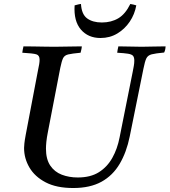

<svg xmlns="http://www.w3.org/2000/svg" viewBox="-20 -934 852 965"><path d="M348 11Q264 11 209.5 -17.5Q155 -46 128 -92Q101 -138 101 -190Q101 -198 102.5 -213Q104 -228 109 -255L171 -581Q175 -599 177 -611.5Q179 -624 179 -634Q179 -656 162.5 -661Q146 -666 92 -669Q94 -685 98 -701Q118 -701 147.5 -700.5Q177 -700 207 -699.5Q237 -699 255 -699Q282 -699 322 -700Q362 -701 391 -701Q391 -694 389 -685.5Q387 -677 385 -669Q342 -665 323 -660.5Q304 -656 297 -641.5Q290 -627 283 -593L221 -272Q215 -242 213 -221.5Q211 -201 211 -187Q211 -134 232.5 -102Q254 -70 290.5 -56Q327 -42 371 -42Q435 -42 477 -68.5Q519 -95 544.5 -140.5Q570 -186 581 -243L647 -573Q650 -589 652.5 -602.5Q655 -616 655 -629Q655 -646 648.5 -653.5Q642 -661 623.5 -664Q605 -667 569 -669Q571 -685 575 -701Q598 -701 634 -700Q670 -699 692 -699Q714 -699 748 -700Q782 -701 812 -701Q812 -684 805 -670Q762 -666 742.5 -661Q723 -656 715.5 -640.5Q708 -625 701 -589L632 -248Q616 -169 581.5 -110.5Q547 -52 490 -20.5Q433 11 348 11ZM387 -914Q390 -862 418 -841.5Q446 -821 492 -821Q539 -821 574.5 -842Q610 -863 635 -914Q643 -913 650.5 -911Q658 -909 665 -907Q657 -862 632 -825Q607 -788 569.5 -765.5Q532 -743 485 -743Q423 -743 386.5 -785.5Q350 -828 355 -907Q364 -909 370.5 -911Q377 -913 387 -914Z"/></svg>

Font: Tiro Gurmukhi
Style: Italic
Weight: 400
Italic angle: -11°
Designer: Gurmukhi: John Hudson & Fiona Ross, assisted by Paul Hanslow. Latin: John Hudson with Paul Hanslow, assisted by Kaja Soj
Foundry: Tiro Typeworks Ltd.
Version: Version 1.52